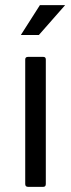

<svg xmlns="http://www.w3.org/2000/svg" viewBox="-20 -726 276 746"><path d="M89 0Q78 0 78 -11V-495Q78 -505 89 -505H148Q158 -505 158 -495V-11Q158 0 148 0ZM131 -590H61L135 -706H233Z"/></svg>

Font: YamahaIndonesia935. App
Style: Regular
Weight: 400
Designer: Dalton Maag Ltd
Foundry: Dalton Maag Ltd
Version: Version 1.002; January 01, 2024; Regular/Italic